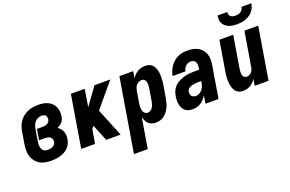

<svg xmlns="http://www.w3.org/2000/svg" viewBox="-114 -1164 2727 1804"><g transform="rotate(-20 1250.0 -262.5)"><path d="M217 8Q186 8 156.5 3Q127 -2 102 -16.5Q77 -31 59 -54Q41 -77 32.5 -104.5Q24 -132 24 -163Q24 -194 29 -225L49 -345Q53 -370 62 -395Q71 -420 87 -442.5Q103 -465 125 -482Q147 -499 171.5 -509.5Q196 -520 222 -524Q248 -528 274 -528Q299 -528 323.5 -524.5Q348 -521 369.5 -511Q391 -501 408 -485Q425 -469 435 -447.5Q445 -426 447.5 -401.5Q450 -377 446 -351Q444 -337 438.5 -323Q433 -309 423 -297Q413 -285 400 -276.5Q387 -268 373 -262Q388 -252 400.5 -238Q413 -224 419.5 -206.5Q426 -189 427.5 -169.5Q429 -150 425 -130Q422 -108 412 -87Q402 -66 385.5 -49Q369 -32 348 -21Q327 -10 305 -3.5Q283 3 261 5.5Q239 8 217 8ZM219 -99Q231 -99 243.5 -101.5Q256 -104 268 -109.5Q280 -115 288 -126Q296 -137 298 -149Q301 -163 296.5 -176.5Q292 -190 281.5 -198Q271 -206 257 -209Q243 -212 229 -212H171L188 -319H247Q258 -319 269.5 -321Q281 -323 292 -329Q303 -335 310 -345Q317 -355 319 -367Q320 -378 318.5 -388.5Q317 -399 310.5 -406.5Q304 -414 293.5 -417.5Q283 -421 272 -421Q255 -421 237 -414Q219 -407 206 -393Q193 -379 186 -362Q179 -345 176 -327L156 -207Q154 -194 153 -181.5Q152 -169 154 -156.5Q156 -144 160.5 -133Q165 -122 173.5 -114Q182 -106 194 -102.5Q206 -99 219 -99Z M515 0 601 -520H739L711 -346L837 -520H995L795 -281L909 0H765L699 -162L698 -165L677 -140L653 0Z M964 215 1086 -520H1224L1213 -453Q1224 -470 1238.5 -484.5Q1253 -499 1270.5 -509Q1288 -519 1307 -523.5Q1326 -528 1345 -528Q1364 -528 1381.5 -523Q1399 -518 1412 -506Q1425 -494 1433 -478Q1441 -462 1445.5 -444.5Q1450 -427 1451.5 -408.5Q1453 -390 1452.5 -371Q1452 -352 1450 -333Q1448 -314 1445 -295L1425 -175Q1421 -154 1415.5 -133Q1410 -112 1400.5 -91.5Q1391 -71 1377 -52Q1363 -33 1344.5 -19Q1326 -5 1304 1.5Q1282 8 1261 8Q1240 8 1220.5 1.5Q1201 -5 1187 -18.5Q1173 -32 1165 -49.5Q1157 -67 1152 -87L1102 215ZM1221 -106Q1235 -106 1248.5 -115Q1262 -124 1270.5 -137.5Q1279 -151 1283 -165.5Q1287 -180 1290 -194L1310 -314Q1311 -325 1312.5 -335.5Q1314 -346 1313.5 -356.5Q1313 -367 1310.5 -377.5Q1308 -388 1303 -396.5Q1298 -405 1289 -409.5Q1280 -414 1269 -414Q1255 -414 1241.5 -408.5Q1228 -403 1218 -392.5Q1208 -382 1202.5 -368.5Q1197 -355 1194 -342L1174 -222Q1172 -209 1171 -197Q1170 -185 1170.5 -173Q1171 -161 1173.5 -149Q1176 -137 1182 -127.5Q1188 -118 1198 -112Q1208 -106 1221 -106Z M1629 8Q1608 8 1588.5 3Q1569 -2 1554.5 -14.5Q1540 -27 1531 -44.5Q1522 -62 1518.5 -81.5Q1515 -101 1515 -121.5Q1515 -142 1519 -163Q1523 -189 1534 -214Q1545 -239 1565.5 -258.5Q1586 -278 1611 -290Q1636 -302 1662 -309.5Q1688 -317 1714.5 -319Q1741 -321 1766 -321H1811L1814 -339Q1816 -353 1815.5 -368Q1815 -383 1809 -395Q1803 -407 1790.5 -414Q1778 -421 1764 -421Q1750 -421 1736 -416Q1722 -411 1711 -400.5Q1700 -390 1693.5 -377Q1687 -364 1685 -350H1556Q1560 -374 1569.5 -397Q1579 -420 1593 -441Q1607 -462 1626.5 -479.5Q1646 -497 1669 -508Q1692 -519 1716 -523.5Q1740 -528 1764 -528Q1792 -528 1819 -523.5Q1846 -519 1869 -506.5Q1892 -494 1909.5 -474.5Q1927 -455 1936 -430Q1945 -405 1945.5 -377Q1946 -349 1941 -321L1888 0H1758L1771 -80Q1759 -61 1744 -44Q1729 -27 1710.5 -15Q1692 -3 1671 2.5Q1650 8 1629 8ZM1700 -99Q1718 -99 1735.5 -109Q1753 -119 1764.5 -134.5Q1776 -150 1782.5 -168.5Q1789 -187 1792 -205L1793 -214H1766Q1755 -214 1743.5 -213.5Q1732 -213 1720.5 -211Q1709 -209 1697.5 -206Q1686 -203 1675.5 -197Q1665 -191 1657.5 -181.5Q1650 -172 1648 -160Q1646 -148 1648.5 -136Q1651 -124 1658 -115.5Q1665 -107 1676.5 -103Q1688 -99 1700 -99Z M2134 8Q2115 8 2097.5 2.5Q2080 -3 2067.5 -15Q2055 -27 2047.5 -43Q2040 -59 2035.5 -76.5Q2031 -94 2029.5 -112.5Q2028 -131 2028.5 -149.5Q2029 -168 2031.5 -187Q2034 -206 2037 -225L2086 -520H2224L2172 -206Q2170 -195 2169 -184.5Q2168 -174 2168 -163.5Q2168 -153 2170 -143Q2172 -133 2176.5 -124.5Q2181 -116 2190 -111Q2199 -106 2210 -106Q2223 -106 2236 -112Q2249 -118 2258 -128.5Q2267 -139 2272 -152Q2277 -165 2279 -178L2336 -520H2474L2388 0H2250L2260 -65Q2250 -49 2236 -35Q2222 -21 2205.5 -11Q2189 -1 2170.5 3.5Q2152 8 2134 8ZM2293 -600Q2272 -600 2252 -602.5Q2232 -605 2213.5 -612.5Q2195 -620 2180 -632Q2165 -644 2156 -661Q2147 -678 2145.5 -698.5Q2144 -719 2147 -740H2245Q2243 -727 2246.5 -714.5Q2250 -702 2259 -694.5Q2268 -687 2280.5 -684Q2293 -681 2306 -681Q2320 -681 2333.5 -684Q2347 -687 2358.5 -694.5Q2370 -702 2377.5 -714.5Q2385 -727 2387 -740H2485Q2482 -719 2473.5 -698.5Q2465 -678 2450.5 -661Q2436 -644 2416.5 -632Q2397 -620 2376.5 -612.5Q2356 -605 2335 -602.5Q2314 -600 2293 -600Z"/></g></svg>

Font: Iosevka SS04 Heavy
Style: Italic
Weight: 900
Italic angle: -9°
Monospace: yes
Designer: Belleve Invis
Foundry: Belleve Invis
Version: Version 19.0.0; ttfautohint (v1.8.4)